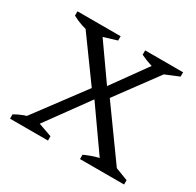

<svg xmlns="http://www.w3.org/2000/svg" viewBox="-113 -608 746 732"><g transform="rotate(30 259.5 -241.5)"><path d="M52 -10V-26L238 -275H291L468 -29V-10H406L244 -240H266L99 -10ZM13 0V-19Q50 -41 95 -49L180 -19V0ZM321 0V-19Q349 -32 377.5 -39.5Q406 -47 434 -50L515 -19V0ZM122 -434Q96 -438 73.5 -445.5Q51 -453 31 -464V-483H221V-464ZM236 -241 80 -456V-473H144L282 -277H260L401 -473H450V-458L290 -241ZM426 -435Q400 -438 375.5 -445.5Q351 -453 329 -464V-483H496V-464Z"/></g></svg>

Font: Piazzolla 24pt Light
Style: Regular
Weight: 300
Designer: Juan Pablo del Peral
Foundry: Huerta Tipografica
Version: Version 2.005